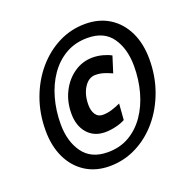

<svg xmlns="http://www.w3.org/2000/svg" viewBox="-119 -808 874 886"><g transform="rotate(-20 318.5 -365.0)"><path d="M273.5 -37Q206 -37 155.8 -69Q105.5 -101 78 -158.5Q50.5 -216 50.5 -292.5Q50.5 -376 77 -448.5Q103.5 -521 150.2 -576Q197 -631 258.2 -662Q319.5 -693 389.5 -693Q458 -693 508.2 -661.2Q558.5 -629.5 586 -572.2Q613.5 -515 613.5 -438.5Q613.5 -355.5 587 -282.5Q560.5 -209.5 514 -154.5Q467.5 -99.5 405.8 -68.2Q344 -37 273.5 -37ZM287.5 -100.5Q347 -100.5 393 -127.2Q439 -154 471 -200.5Q503 -247 519.5 -307Q536 -367 536 -433Q536 -518 497.5 -573.2Q459 -628.5 377 -628.5Q317 -628.5 270.5 -601.8Q224 -575 191.8 -528.8Q159.5 -482.5 142.8 -422.5Q126 -362.5 126 -296.5Q126 -211.5 166 -156Q206 -100.5 287.5 -100.5ZM308 -191.5Q253.5 -191.5 221.2 -228.2Q189 -265 189 -325Q189 -383.5 213 -431.2Q237 -479 278 -507.2Q319 -535.5 369 -535.5Q393.5 -535.5 417.2 -529.2Q441 -523 459 -513L434 -434Q414.5 -443 395.2 -449.2Q376 -455.5 353.5 -455.5Q320.5 -455.5 298.5 -421.2Q276.5 -387 276.5 -336.5Q276.5 -307.5 288.8 -289Q301 -270.5 324 -270.5Q346 -270.5 367.5 -277Q389 -283.5 412 -294L406 -215Q386 -204 358.8 -197.8Q331.5 -191.5 308 -191.5Z"/></g></svg>

Font: Cabin Condensed
Style: Bold Italic
Weight: 700
Width: 3
Italic angle: -10°
Designer: Pablo Impallari
Foundry: Pablo Impallari. http://www.impallari.com Igino Marini. http://www.ikern.com
Version: Version 3.001; ttfautohint (v1.8.3)